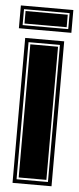

<svg xmlns="http://www.w3.org/2000/svg" viewBox="-73 -751 319 780"><g transform="rotate(5 87.0 -360.5)"><path d="M9 0V-591H168V0ZM24 -16H152V-575H24ZM32 -24V-567H145V-24ZM-20 -628V-721H194V-628ZM-6 -642H180V-707H-6ZM1 -649V-700H173V-649Z"/></g></svg>

Font: Alumni Sans Collegiate One SC
Style: Regular
Weight: 400
Designer: Robert E. Leuschke
Foundry: Robert E. Leuschke
Version: Version 1.100